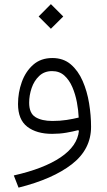

<svg xmlns="http://www.w3.org/2000/svg" viewBox="-20 -629 507 910"><path d="M163.1 -550.8 221.2 -609.4 279.8 -550.8 221.2 -492.7ZM354 -8.3 351.1 -12.2Q325.2 -5.4 293.9 0Q262.7 5.4 227.1 5.4Q153.3 5.4 109.4 -28.3Q65.4 -62 65.4 -136.2Q65.4 -190.4 83.3 -240.2Q101.1 -290 137.2 -322Q173.3 -354 228 -354Q280.3 -354 315.4 -324Q350.6 -293.9 371.8 -245.1Q393.1 -196.3 402.3 -139.2Q411.6 -82 411.6 -27.8Q411.6 78.6 320.8 149.2Q230 219.7 67.9 260.3L45.4 202.6Q188 170.4 267.3 116.7Q346.7 63 354 -8.3ZM353 -71.8Q351.6 -106 344.5 -144Q337.4 -182.1 323 -215.8Q308.6 -249.5 285.2 -270.8Q261.7 -292 227.1 -292Q189.9 -292 165.8 -269Q141.6 -246.1 129.9 -211.7Q118.2 -177.2 118.2 -142.1Q118.2 -92.3 147.9 -74Q177.7 -55.7 228.5 -55.7Q264.2 -55.7 295.7 -60.5Q327.1 -65.4 353 -71.8Z"/></svg>

Font: Estedad-FD Light
Style: Regular
Weight: 300
Designer: Amin Abedi
Version: Version 7.3